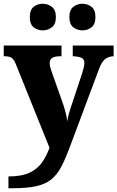

<svg xmlns="http://www.w3.org/2000/svg" viewBox="-22 -779 626 1024"><path d="M23 162Q93 162 135.5 142Q178 122 202 87.5Q226 53 242 9L64 -433Q53 -462 40 -470.5Q27 -479 3 -479H-2V-536H306V-479H301Q269 -479 256 -470Q243 -461 243 -443Q243 -433 245.5 -422.5Q248 -412 252 -401L309 -240Q320 -210 327.5 -180.5Q335 -151 337 -131Q340 -154 345.5 -173Q351 -192 356 -207L417 -391Q420 -400 424 -416.5Q428 -433 428 -443Q428 -463 414 -470Q400 -477 371 -479H366V-536H584V-479H581Q553 -477 535.5 -461Q518 -445 505 -408L353 -2Q328 66 305 110Q282 154 250 179Q218 204 169 214.5Q120 225 43 225H23ZM418 -617Q391 -617 369.5 -633Q348 -649 348 -688Q348 -727 369.5 -743Q391 -759 418 -759Q444 -759 465.5 -743Q487 -727 487 -688Q487 -649 465.5 -633Q444 -617 418 -617ZM206 -617Q179 -617 158 -633Q137 -649 137 -688Q137 -727 158 -743Q179 -759 206 -759Q232 -759 254 -743Q276 -727 276 -688Q276 -649 254 -633Q232 -617 206 -617Z"/></svg>

Font: Noto Serif ExtraBold
Style: Regular
Weight: 800
Designer: Monotype Design Team
Foundry: Monotype Imaging Inc.
Version: Version 2.014